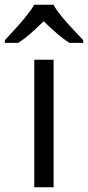

<svg xmlns="http://www.w3.org/2000/svg" viewBox="-58 -786 369 806"><path d="M167 0H85.9V-535.2H167ZM-37.6 -617.2Q24.4 -683.6 49.3 -714.8Q74.2 -746.1 85.4 -766.1H166.5Q177.2 -745.6 203.9 -713.1Q230.5 -680.7 291.5 -617.2V-606H233.4Q190.4 -632.8 125.5 -696.8Q59.1 -631.3 18.6 -606H-37.6Z"/></svg>

Font: f08745844
Style: Regular
Weight: 400
Foundry: Ascender Corporation
Version: Version 1.10